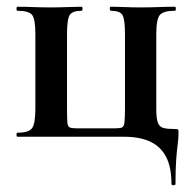

<svg xmlns="http://www.w3.org/2000/svg" viewBox="-20 -406 569 570"><path d="M349 0Q395 0 426 14.5Q457 29 473 59.5Q489 90 489 140Q489 144 495 144Q501 144 501 140Q501 97 503 69Q505 41 507.5 22.5Q510 4 510 -12Q510 -20 508.5 -21.5Q507 -23 498 -23Q477 -23 465.5 -26Q454 -29 449 -41Q444 -53 444 -81V-305Q444 -349 454.5 -361.5Q465 -374 499 -374Q502 -374 502 -380Q502 -386 499 -386Q477 -386 451 -385Q425 -384 396 -384Q373 -384 350 -385Q327 -386 309 -386Q306 -386 306 -380Q306 -374 309 -374Q336 -374 343.5 -361.5Q351 -349 351 -305V-83Q351 -55 349.5 -42.5Q348 -30 342 -27.5Q336 -25 320 -25H208Q194 -25 187.5 -27.5Q181 -30 180 -42Q179 -54 179 -81V-305Q179 -349 187 -361.5Q195 -374 222 -374Q225 -374 225 -380Q225 -386 222 -386Q204 -386 180 -385Q156 -384 131 -384Q104 -384 78.5 -385Q53 -386 32 -386Q29 -386 29 -380Q29 -374 32 -374Q66 -374 75.5 -361.5Q85 -349 85 -305V-83Q85 -40 75.5 -26Q66 -12 32 -12Q29 -12 29 -6Q29 0 32 0Z"/></svg>

Font: Cormorant Garamond Light
Style: Regular
Weight: 300
Designer: Christian Thalmann (Catharsis Fonts)
Foundry: Catharsis Fonts
Version: Version 4.001